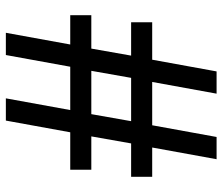

<svg xmlns="http://www.w3.org/2000/svg" viewBox="-72 -688 760 656"><g transform="rotate(90 308.0 -360.0)"><path d="M584 -428V-500H484L524 -720H448L408 -500H260L300 -720H224L184 -500H56V-428H170L146 -292H32V-220H132L92 0H168L208 -220H356L316 0H392L432 -220H560V-292H446L470 -428ZM370 -292H222L246 -428H394Z"/></g></svg>

Font: Kufam Arabic Latin Roman Normal
Style: Regular
Weight: 400
Designer: Wael Morcos & Artur Schmal
Version: Version 1.200;PS 001.200;hotconv 1.0.88;makeotf.lib2.5.64775